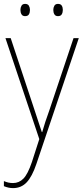

<svg xmlns="http://www.w3.org/2000/svg" viewBox="-20 -724 427 987"><path d="M8 -528H35L157 -160Q173 -112 181 -87Q189 -62 195 -45H197Q210 -92 234 -158L358 -528H385L167 119Q145 184 117 213.5Q89 243 47 243Q24 243 0 233V207Q12 212 23 214.5Q34 217 47 217Q78 217 100.5 194Q123 171 144 109L182 -9ZM85 -673Q85 -685 90.5 -694.5Q96 -704 109 -704Q123 -704 128.5 -694.5Q134 -685 134 -673Q134 -659 128.5 -650Q123 -641 109 -641Q96 -641 90.5 -650.5Q85 -660 85 -673ZM254 -673Q254 -685 259.5 -694.5Q265 -704 278 -704Q292 -704 297.5 -695Q303 -686 303 -673Q303 -660 297.5 -650.5Q292 -641 278 -641Q265 -641 259.5 -650.5Q254 -660 254 -673Z"/></svg>

Font: Noto Sans SemiCondensed Thin
Style: Regular
Weight: 100
Width: 4
Designer: Monotype Design Team
Foundry: Monotype Imaging Inc.
Version: Version 2.013; ttfautohint (v1.8.4.7-5d5b)